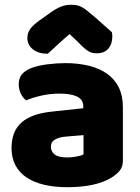

<svg xmlns="http://www.w3.org/2000/svg" viewBox="-20 -764 584 800"><path d="M260 -108Q277 -108 297.5 -111.5Q318 -115 328 -121V-201L256 -195Q228 -193 210 -183Q192 -173 192 -153Q192 -133 207.5 -120.5Q223 -108 260 -108ZM252 -501Q306 -501 350.5 -490Q395 -479 426.5 -456.5Q458 -434 475 -399.5Q492 -365 492 -318V-94Q492 -68 477.5 -51.5Q463 -35 443 -23Q378 16 260 16Q207 16 164.5 6Q122 -4 91.5 -24Q61 -44 44.5 -75Q28 -106 28 -147Q28 -216 69 -253Q110 -290 196 -299L327 -313V-320Q327 -349 301.5 -361.5Q276 -374 228 -374Q190 -374 154 -366Q118 -358 89 -346Q76 -355 67 -373.5Q58 -392 58 -412Q58 -438 70.5 -453.5Q83 -469 109 -480Q138 -491 177.5 -496Q217 -501 252 -501ZM270 -622Q236 -593 217 -575Q198 -557 179 -540Q140 -540 117 -558.5Q94 -577 94 -606Q94 -626 105 -642Q116 -658 142 -677L191 -712Q215 -729 234.5 -736.5Q254 -744 274 -744Q287 -744 297.5 -742.5Q308 -741 319 -735.5Q330 -730 343 -719.5Q356 -709 376 -692L446 -630Q447 -625 447.5 -621Q448 -617 448 -612Q448 -581 431.5 -561.5Q415 -542 384 -542Q374 -542 366 -543.5Q358 -545 349.5 -550Q341 -555 330 -564.5Q319 -574 304 -590Z"/></svg>

Font: Baloo Bhai
Style: Regular
Weight: 400
Designer: Supriya Tembe, Noopur Datye and Ek Type
Foundry: Ek Type
Version: Version 1.100;PS 1.000;hotconv 1.0.88;makeotf.lib2.5.647800;